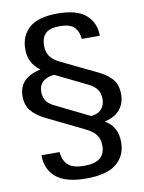

<svg xmlns="http://www.w3.org/2000/svg" viewBox="-99 -790 798 1064"><g transform="rotate(-10 300.0 -258.0)"><path d="M569.8 -219.2Q569.8 -170.9 541.7 -135.7Q513.7 -100.6 454.1 -86.9Q523.9 -47.4 523.9 41Q523.9 116.7 469.7 161.4Q415.5 206.1 299.8 206.1Q183.6 206.1 129.9 160.6Q76.2 115.2 76.2 36.1H178.2Q182.1 84 209.7 109.4Q237.3 134.8 300.8 134.8Q418 134.8 418 43Q418 5.4 400.6 -18.6Q383.3 -42.5 342.8 -62L138.2 -162.1Q81.5 -189.9 55.7 -221.9Q29.8 -253.9 29.8 -304.2Q29.8 -406.7 152.8 -433.1Q89.8 -479.5 89.8 -557.1Q89.8 -633.3 140.1 -677.7Q190.4 -722.2 299.8 -722.2Q408.7 -722.2 459.2 -678Q509.8 -633.8 509.8 -560.1H408.2Q406.2 -580.6 401.1 -595Q396 -609.4 384.8 -623Q373.5 -636.7 352.1 -643.8Q330.6 -650.9 298.8 -650.9Q244.1 -650.9 220 -627.7Q195.8 -604.5 195.8 -559.1Q195.8 -522.9 212.9 -499Q230 -475.1 265.1 -458L455.1 -366.2Q484.9 -352.1 504.2 -339.4Q523.4 -326.7 539.3 -309.6Q555.2 -292.5 562.5 -270.5Q569.8 -248.5 569.8 -219.2ZM463.9 -211.9Q463.9 -244.6 448.7 -266.1Q433.6 -287.6 399.9 -304.2L222.2 -391.1Q180.2 -386.7 158.2 -366Q136.2 -345.2 136.2 -311Q136.2 -280.3 149.2 -260.3Q162.1 -240.2 192.9 -225.1L386.2 -129.9Q427.2 -134.8 445.6 -157.5Q463.9 -180.2 463.9 -211.9Z"/></g></svg>

Font: Creato Display Medium
Style: Regular
Weight: 500
Version: Version 1.000